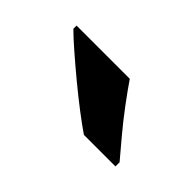

<svg xmlns="http://www.w3.org/2000/svg" viewBox="-32 -899 426 426"><g transform="rotate(45 181.0 -686.0)"><path d="M207 -766Q222 -744 242.5 -716.5Q263 -689 284.5 -663.5Q306 -638 322 -619V-606H223Q204 -619 178.5 -638.5Q153 -658 126.5 -680Q100 -702 77 -722Q54 -742 40 -756V-766Z"/></g></svg>

Font: Noto Sans Sora Sompeng
Style: Bold
Weight: 700
Designer: Monotype Design Team. David Williams.
Foundry: Monotype Imaging Inc.
Version: Version 2.101